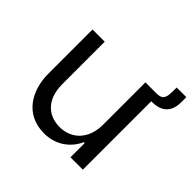

<svg xmlns="http://www.w3.org/2000/svg" viewBox="-156 -783 955 955"><g transform="rotate(45 321.5 -305.0)"><path d="M575 -619V-592C575 -537 560 -527 521 -527H447V-228C447 -133 390 -68 302 -68C218 -68 161 -125 161 -228V-527H75V-217C75 -99 136 9 270 9C354 9 413 -39 441 -100H447V0H534V-481H539C598 -481 643 -508 643 -583V-619Z"/></g></svg>

Font: Be Vietnam
Style: Regular
Weight: 400
Designer: Gabriel Lam
Foundry: TypeRant
Version: Version 4.000